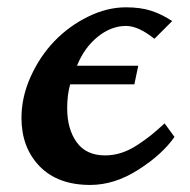

<svg xmlns="http://www.w3.org/2000/svg" viewBox="-20 -511 528 533"><path d="M458 -452.6 408.7 -403.3Q363.8 -439 330.1 -439Q288.1 -439 250.7 -408.4Q213.4 -377.9 193.8 -328.6H363.8L353 -276.9H174.8Q166.5 -248.5 166.5 -210Q166.5 -153.3 192.6 -116.5Q218.8 -79.6 272 -79.6Q294.9 -79.6 317.4 -86.9Q339.8 -94.2 362.3 -109.1Q384.8 -124 399.9 -136.2Q415 -148.4 437 -168.5L464.4 -130.9Q430.2 -82 364 -39.8Q297.9 2.4 230.5 2.4Q140.1 2.4 89.8 -49.6Q39.6 -101.6 39.6 -183.6Q39.6 -241.7 65.2 -298.3Q90.8 -355 131.3 -397Q171.9 -439 224.6 -464.8Q277.3 -490.7 329.6 -490.7Q370.1 -490.7 399.4 -481.2Q428.7 -471.7 458 -452.6Z"/></svg>

Font: Flanker
Style: Bold Italic
Weight: 700
Italic angle: -12°
Designer: Flanker
Version: Version 2.000